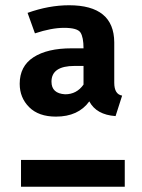

<svg xmlns="http://www.w3.org/2000/svg" viewBox="-20 -711 540 731"><path d="M193 -267Q127 -267 91 -303Q55 -339 55 -392Q55 -459 107.5 -493Q160 -527 252 -527H298Q298 -569 286.5 -587Q275 -605 224 -605Q176 -605 113 -584L85 -662Q166 -691 243 -691Q414 -691 415 -550V-396Q415 -352 445 -347L420 -269Q347 -274 320 -325Q278 -267 193 -267ZM228 -352Q272 -352 298 -389V-460H264Q176 -460 176 -400Q176 -355 228 -352ZM455 0H60V-102H455Z"/></svg>

Font: Trujillo Medium
Style: Regular
Weight: 500
Designer: Fira Sans original fonts by bBox Type GmbH, Carrois Corporate GbR, & Edenspiekermann AG / Changes by Cristiano Sobral
Foundry: Fira Sans original fonts by bBox Type GmbH, Carrois Corporate GbR, & Edenspiekermann AG / Changes by Cristiano Sobral
Version: Version 4.301;October 17, 2021;FontCreator 14.0.0.2814 64-bi